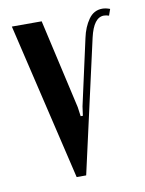

<svg xmlns="http://www.w3.org/2000/svg" viewBox="-64 -548 451 596"><g transform="rotate(-10 161.5 -250.5)"><path d="M316 -476Q307 -479 300 -479Q268 -479 254 -418L160 0H130L13 -495H107L171 -213L175 -184H182L186 -213L232 -421Q239 -454 255.5 -477.5Q272 -501 299 -501Q310 -501 323 -496Z"/></g></svg>

Font: Moniqa Narrow Heading
Style: Bold
Weight: 700
Width: 4
Designer: Rajesh Rajput
Foundry: Rajesh Rajput
Version: Version 1.000